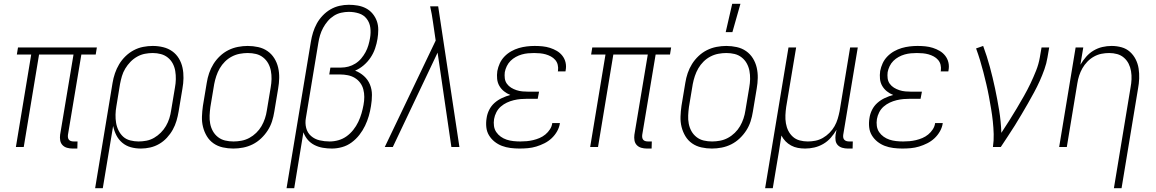

<svg xmlns="http://www.w3.org/2000/svg" viewBox="-20 -768 6040 1003"><path d="M384 8H359Q344 8 330 4Q316 0 306.5 -10Q297 -20 294.5 -34.5Q292 -49 294 -64L364 -483H184L104 0H63L143 -483H68L74 -520H486L480 -483H405L335 -64Q334 -57 335 -50Q336 -43 340 -38Q344 -33 351 -31Q358 -29 366 -29H385Z M477 215 568 -335Q572 -360 580.5 -385Q589 -410 602.5 -432.5Q616 -455 635.5 -474Q655 -493 678.5 -505.5Q702 -518 727.5 -523Q753 -528 778 -528Q806 -528 832.5 -521.5Q859 -515 880 -500Q901 -485 914.5 -462.5Q928 -440 933.5 -414Q939 -388 938.5 -360Q938 -332 933 -305L913 -185Q909 -161 902 -137Q895 -113 882.5 -90.5Q870 -68 852 -48.5Q834 -29 811.5 -16Q789 -3 764.5 2.5Q740 8 716 8Q688 8 663 1Q638 -6 618.5 -22.5Q599 -39 587.5 -62Q576 -85 571 -110L517 215ZM704 -29Q724 -29 745 -33Q766 -37 785 -48Q804 -59 820 -75Q836 -91 847 -110Q858 -129 864.5 -149.5Q871 -170 874 -191L894 -311Q898 -332 898.5 -354Q899 -376 895.5 -397Q892 -418 882.5 -436Q873 -454 857 -467Q841 -480 820.5 -485.5Q800 -491 778 -491Q758 -491 737 -487Q716 -483 696.5 -472Q677 -461 661.5 -445Q646 -429 634.5 -410Q623 -391 617 -370.5Q611 -350 607 -329L588 -213Q584 -191 583.5 -169Q583 -147 586.5 -126Q590 -105 599.5 -86Q609 -67 624 -53.5Q639 -40 660.5 -34.5Q682 -29 704 -29Z M1199 8Q1171 8 1144 2Q1117 -4 1095.5 -19Q1074 -34 1060.5 -56.5Q1047 -79 1040.5 -105Q1034 -131 1035 -159Q1036 -187 1040 -215L1060 -335Q1064 -361 1072.5 -386Q1081 -411 1095 -433.5Q1109 -456 1129 -475Q1149 -494 1173 -506Q1197 -518 1223 -523Q1249 -528 1274 -528Q1302 -528 1329 -522Q1356 -516 1377.5 -501Q1399 -486 1413 -463.5Q1427 -441 1433 -415Q1439 -389 1438.5 -361Q1438 -333 1433 -305L1413 -185Q1409 -159 1401 -134Q1393 -109 1378.5 -86.5Q1364 -64 1344 -45Q1324 -26 1300 -14Q1276 -2 1250 3Q1224 8 1199 8ZM1200 -29Q1220 -29 1241.5 -33Q1263 -37 1282.5 -47.5Q1302 -58 1318.5 -74Q1335 -90 1346 -109Q1357 -128 1364 -149Q1371 -170 1374 -191L1394 -311Q1398 -333 1398.5 -355Q1399 -377 1395 -398Q1391 -419 1381 -437Q1371 -455 1354.5 -468Q1338 -481 1317.5 -486Q1297 -491 1274 -491Q1254 -491 1232.5 -487Q1211 -483 1191 -472.5Q1171 -462 1155 -446Q1139 -430 1128 -411Q1117 -392 1110 -371Q1103 -350 1099 -329L1079 -209Q1076 -187 1075 -165Q1074 -143 1078 -122Q1082 -101 1092 -83Q1102 -65 1118.5 -52Q1135 -39 1156 -34Q1177 -29 1200 -29Z M1477 215 1604 -550Q1608 -575 1615.5 -599Q1623 -623 1635 -645Q1647 -667 1665.5 -686.5Q1684 -706 1706.5 -719Q1729 -732 1753.5 -737.5Q1778 -743 1802 -743Q1826 -743 1849 -739Q1872 -735 1892 -724.5Q1912 -714 1926.5 -696.5Q1941 -679 1948.5 -658Q1956 -637 1956 -613Q1956 -589 1952 -565Q1948 -540 1939.5 -515Q1931 -490 1916 -467.5Q1901 -445 1880 -427Q1859 -409 1835 -399Q1861 -389 1881.5 -370.5Q1902 -352 1912.5 -326.5Q1923 -301 1923 -272Q1923 -243 1918 -214Q1914 -188 1906.5 -162Q1899 -136 1887 -111Q1875 -86 1857.5 -63.5Q1840 -41 1817 -24Q1794 -7 1767 0.5Q1740 8 1714 8Q1690 8 1666.5 4Q1643 0 1622.5 -10.5Q1602 -21 1587.5 -38Q1573 -55 1565 -77L1517 215ZM1702 -29Q1725 -29 1748 -35.5Q1771 -42 1790.5 -56Q1810 -70 1825.5 -89.5Q1841 -109 1851.5 -131Q1862 -153 1868.5 -175.5Q1875 -198 1879 -220Q1883 -241 1883 -261.5Q1883 -282 1878 -301Q1873 -320 1861.5 -335.5Q1850 -351 1833.5 -361Q1817 -371 1797 -375Q1777 -379 1756 -379H1700L1706 -415H1762Q1781 -415 1800 -420Q1819 -425 1836.5 -436Q1854 -447 1867 -462.5Q1880 -478 1889.5 -495.5Q1899 -513 1904.5 -532Q1910 -551 1913 -569Q1918 -597 1914.5 -623.5Q1911 -650 1895.5 -670Q1880 -690 1855 -698Q1830 -706 1802 -706Q1783 -706 1762.5 -701.5Q1742 -697 1724 -685.5Q1706 -674 1692 -657.5Q1678 -641 1668 -622.5Q1658 -604 1652 -584Q1646 -564 1643 -544L1578 -152Q1573 -125 1579.5 -99.5Q1586 -74 1605 -57.5Q1624 -41 1649.5 -35Q1675 -29 1702 -29Z M2032 0H1990L2256 -556L2242 -652Q2239 -673 2235.5 -693.5Q2232 -714 2227 -735H2269L2380 0H2338L2266 -493Z M2694 8Q2670 8 2646.5 5Q2623 2 2602 -6Q2581 -14 2563.5 -28Q2546 -42 2534.5 -61Q2523 -80 2520.5 -103.5Q2518 -127 2522 -151Q2525 -173 2535.5 -194Q2546 -215 2563.5 -230.5Q2581 -246 2602.5 -256Q2624 -266 2646 -272Q2628 -279 2613 -291Q2598 -303 2588.5 -319.5Q2579 -336 2577 -356Q2575 -376 2578 -397Q2582 -418 2591 -437.5Q2600 -457 2615.5 -473Q2631 -489 2650.5 -500Q2670 -511 2690.5 -517Q2711 -523 2732 -525.5Q2753 -528 2773 -528Q2794 -528 2814 -526Q2834 -524 2853 -518Q2872 -512 2889 -502Q2906 -492 2918 -476.5Q2930 -461 2934.5 -441.5Q2939 -422 2935 -401L2934 -395H2894L2895 -399Q2897 -415 2893.5 -429.5Q2890 -444 2880.5 -455Q2871 -466 2858 -473Q2845 -480 2831 -484Q2817 -488 2801.5 -489.5Q2786 -491 2770 -491Q2754 -491 2738 -489.5Q2722 -488 2706 -483.5Q2690 -479 2674.5 -470.5Q2659 -462 2647 -450Q2635 -438 2627.5 -422.5Q2620 -407 2617 -391Q2615 -375 2617 -359Q2619 -343 2628 -330.5Q2637 -318 2650 -310Q2663 -302 2678 -297Q2693 -292 2709.5 -290.5Q2726 -289 2742 -289H2796L2789 -252H2735Q2717 -252 2699.5 -250.5Q2682 -249 2663.5 -244.5Q2645 -240 2628 -232Q2611 -224 2596.5 -211.5Q2582 -199 2573 -181.5Q2564 -164 2561 -146Q2558 -128 2560.5 -110Q2563 -92 2572.5 -78Q2582 -64 2596 -54Q2610 -44 2626.5 -38.5Q2643 -33 2661.5 -31Q2680 -29 2698 -29Q2715 -29 2731.5 -30.5Q2748 -32 2765 -36Q2782 -40 2798.5 -47Q2815 -54 2829 -65.5Q2843 -77 2853 -92.5Q2863 -108 2865 -125H2905Q2902 -103 2890.5 -82.5Q2879 -62 2862 -46Q2845 -30 2824 -19.5Q2803 -9 2781.5 -2.5Q2760 4 2738 6Q2716 8 2694 8Z M3384 8H3359Q3344 8 3330 4Q3316 0 3306.5 -10Q3297 -20 3294.5 -34.5Q3292 -49 3294 -64L3364 -483H3184L3104 0H3063L3143 -483H3068L3074 -520H3486L3480 -483H3405L3335 -64Q3334 -57 3335 -50Q3336 -43 3340 -38Q3344 -33 3351 -31Q3358 -29 3366 -29H3385Z M3699 8Q3671 8 3644 2Q3617 -4 3595.5 -19Q3574 -34 3560.5 -56.5Q3547 -79 3540.5 -105Q3534 -131 3535 -159Q3536 -187 3540 -215L3560 -335Q3564 -361 3572.5 -386Q3581 -411 3595 -433.5Q3609 -456 3629 -475Q3649 -494 3673 -506Q3697 -518 3723 -523Q3749 -528 3774 -528Q3802 -528 3829 -522Q3856 -516 3877.5 -501Q3899 -486 3913 -463.5Q3927 -441 3933 -415Q3939 -389 3938.5 -361Q3938 -333 3933 -305L3913 -185Q3909 -159 3901 -134Q3893 -109 3878.5 -86.5Q3864 -64 3844 -45Q3824 -26 3800 -14Q3776 -2 3750 3Q3724 8 3699 8ZM3700 -29Q3720 -29 3741.5 -33Q3763 -37 3782.5 -47.5Q3802 -58 3818.5 -74Q3835 -90 3846 -109Q3857 -128 3864 -149Q3871 -170 3874 -191L3894 -311Q3898 -333 3898.5 -355Q3899 -377 3895 -398Q3891 -419 3881 -437Q3871 -455 3854.5 -468Q3838 -481 3817.5 -486Q3797 -491 3774 -491Q3754 -491 3732.5 -487Q3711 -483 3691 -472.5Q3671 -462 3655 -446Q3639 -430 3628 -411Q3617 -392 3610 -371Q3603 -350 3599 -329L3579 -209Q3576 -187 3575 -165Q3574 -143 3578 -122Q3582 -101 3592 -83Q3602 -65 3618.5 -52Q3635 -39 3656 -34Q3677 -29 3700 -29ZM3771 -600 3805 -748H3848L3806 -600Z M3977 215 4099 -520H4139L4087 -209Q4084 -188 4083 -166.5Q4082 -145 4085.5 -124Q4089 -103 4098 -85Q4107 -67 4122 -53.5Q4137 -40 4157.5 -34.5Q4178 -29 4200 -29Q4220 -29 4240 -33Q4260 -37 4278.5 -47.5Q4297 -58 4313 -74Q4329 -90 4339.5 -108.5Q4350 -127 4356 -147Q4362 -167 4366 -187L4421 -520H4461L4385 -64Q4384 -57 4385 -50Q4386 -43 4390.5 -38Q4395 -33 4402 -31Q4409 -29 4416 -29H4435L4434 8H4409Q4394 8 4380 4Q4366 0 4356.5 -10Q4347 -20 4345 -34.5Q4343 -49 4345 -64L4350 -90Q4337 -68 4320 -48.5Q4303 -29 4280.5 -16Q4258 -3 4234 2.5Q4210 8 4186 8Q4166 8 4147.5 4.5Q4129 1 4112.5 -8Q4096 -17 4083.5 -30Q4071 -43 4062 -60Q4056 -18 4049 24Q4042 66 4035 107L4017 215Z M4694 8Q4670 8 4646.5 5Q4623 2 4602 -6Q4581 -14 4563.5 -28Q4546 -42 4534.5 -61Q4523 -80 4520.5 -103.5Q4518 -127 4522 -151Q4525 -173 4535.5 -194Q4546 -215 4563.5 -230.5Q4581 -246 4602.5 -256Q4624 -266 4646 -272Q4628 -279 4613 -291Q4598 -303 4588.5 -319.5Q4579 -336 4577 -356Q4575 -376 4578 -397Q4582 -418 4591 -437.5Q4600 -457 4615.5 -473Q4631 -489 4650.5 -500Q4670 -511 4690.5 -517Q4711 -523 4732 -525.5Q4753 -528 4773 -528Q4794 -528 4814 -526Q4834 -524 4853 -518Q4872 -512 4889 -502Q4906 -492 4918 -476.5Q4930 -461 4934.5 -441.5Q4939 -422 4935 -401L4934 -395H4894L4895 -399Q4897 -415 4893.5 -429.5Q4890 -444 4880.5 -455Q4871 -466 4858 -473Q4845 -480 4831 -484Q4817 -488 4801.5 -489.5Q4786 -491 4770 -491Q4754 -491 4738 -489.5Q4722 -488 4706 -483.5Q4690 -479 4674.5 -470.5Q4659 -462 4647 -450Q4635 -438 4627.5 -422.5Q4620 -407 4617 -391Q4615 -375 4617 -359Q4619 -343 4628 -330.5Q4637 -318 4650 -310Q4663 -302 4678 -297Q4693 -292 4709.5 -290.5Q4726 -289 4742 -289H4796L4789 -252H4735Q4717 -252 4699.5 -250.5Q4682 -249 4663.5 -244.5Q4645 -240 4628 -232Q4611 -224 4596.5 -211.5Q4582 -199 4573 -181.5Q4564 -164 4561 -146Q4558 -128 4560.5 -110Q4563 -92 4572.5 -78Q4582 -64 4596 -54Q4610 -44 4626.5 -38.5Q4643 -33 4661.5 -31Q4680 -29 4698 -29Q4715 -29 4731.5 -30.5Q4748 -32 4765 -36Q4782 -40 4798.5 -47Q4815 -54 4829 -65.5Q4843 -77 4853 -92.5Q4863 -108 4865 -125H4905Q4902 -103 4890.5 -82.5Q4879 -62 4862 -46Q4845 -30 4824 -19.5Q4803 -9 4781.5 -2.5Q4760 4 4738 6Q4716 8 4694 8Z M5167 0Q5172 -34 5171 -67.5Q5170 -101 5166.5 -134Q5163 -167 5157.5 -199.5Q5152 -232 5146 -264.5Q5140 -297 5132.5 -328.5Q5125 -360 5117 -391.5Q5109 -423 5099.5 -454Q5090 -485 5079 -515L5116 -528Q5136 -474 5151 -418.5Q5166 -363 5178 -306.5Q5190 -250 5199.5 -192Q5209 -134 5211 -74Q5232 -106 5252 -137.5Q5272 -169 5291 -201Q5310 -233 5328.5 -265.5Q5347 -298 5363 -331.5Q5379 -365 5392.5 -399Q5406 -433 5412 -468L5421 -520H5461L5452 -468Q5447 -437 5436 -406Q5425 -375 5411.5 -345Q5398 -315 5382 -285.5Q5366 -256 5349.5 -227Q5333 -198 5316 -169.5Q5299 -141 5281.5 -112.5Q5264 -84 5245 -56Q5226 -28 5208 0Z M5799 215 5886 -311Q5890 -332 5891 -353.5Q5892 -375 5888.5 -396Q5885 -417 5876 -435Q5867 -453 5851.5 -466.5Q5836 -480 5816 -485.5Q5796 -491 5774 -491Q5754 -491 5734 -487Q5714 -483 5695 -472.5Q5676 -462 5660.5 -446Q5645 -430 5634.5 -411.5Q5624 -393 5617.5 -373Q5611 -353 5608 -333L5553 0H5513L5599 -520H5639L5624 -430Q5637 -452 5654 -471.5Q5671 -491 5693 -504Q5715 -517 5739 -522.5Q5763 -528 5787 -528Q5814 -528 5839 -521Q5864 -514 5882.5 -497.5Q5901 -481 5912.5 -458.5Q5924 -436 5928 -410.5Q5932 -385 5931 -358Q5930 -331 5925 -305L5839 215Z"/></svg>

Font: Iosevka Extralight Oblique
Style: Regular
Weight: 200
Italic angle: -9°
Monospace: yes
Designer: Belleve Invis
Foundry: Belleve Invis
Version: Version 32.5.0; ttfautohint (v1.8.4)